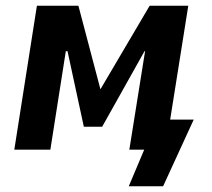

<svg xmlns="http://www.w3.org/2000/svg" viewBox="-20 -523 741 671"><path d="M430 128 484 0H432L449 -105H657L550 128ZM30 0 109 -503H254L331 -211L503 -503H638L558 0H432L487 -344H485L337 -80H273L216 -344H210L156 0Z"/></svg>

Font: Nunito Sans 7pt Condensed ExtraBold
Style: Italic
Weight: 800
Width: 3
Italic angle: -9°
Designer: Vernon Adams
Foundry: Vernon Adams
Version: Version 3.101;gftools[0.9.27]